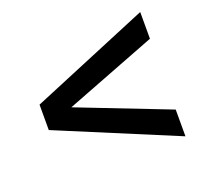

<svg xmlns="http://www.w3.org/2000/svg" viewBox="-89 -678 722 675"><g transform="rotate(-20 272.5 -340.5)"><path d="M497 -208V-108L53 -293V-388L497 -573V-473L155 -341Z"/></g></svg>

Font: Hind Siliguri Medium
Style: Regular
Weight: 500
Designer: Jyotish Sonowal
Foundry: Indian Type Foundry
Version: Version 1.001;PS 1.0;hotconv 1.0.86;makeotf.lib2.5.63406; tt